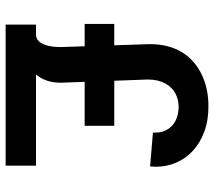

<svg xmlns="http://www.w3.org/2000/svg" viewBox="-60 -718 777 698"><g transform="rotate(90 329.0 -368.5)"><path d="M581.7 0H68.9V-110.4H109Q126.4 -112.9 135.7 -128.9Q150.6 -153.8 150.6 -199.9L147.7 -287.3H66.4V-394.9H144.2L139.9 -524.1Q139.9 -560 147.9 -589.7Q155.9 -619.3 170.5 -642.8Q185 -666.2 205.3 -683.4Q225.5 -700.6 249.6 -712.4Q301.5 -737.2 364 -737.2Q416.2 -737.6 457.4 -722.5Q498.6 -707.4 527.2 -681.1Q555.8 -654.8 570.7 -620.2Q585.6 -585.6 585.6 -547.2Q585.6 -536.2 584.5 -525.2L461.3 -535.5L461.6 -543Q461.6 -564.6 454 -580.8Q446.4 -596.9 433.6 -607.6Q420.8 -618.3 403.6 -623.6Q386.4 -628.9 367.2 -628.9Q342.3 -628.9 319.6 -617.4Q296.9 -605.8 282.7 -579.9Q268.8 -554.3 268.5 -516.7L273.1 -394.9H436.8V-287.3H277L280.2 -200.3Q280.2 -146 250.4 -110.4H581.7Z"/></g></svg>

Font: Linik Sans SemiBold
Style: Regular
Weight: 600
Designer: Fonts by Rasmus Andersson / Changes by Cristiano Sobral with parts from Marc Monis
Foundry: rsms
Version: Version 3.020; ttfautohint (v1.6)